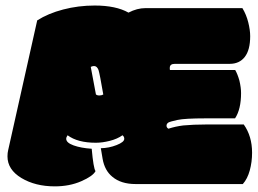

<svg xmlns="http://www.w3.org/2000/svg" viewBox="-20 -659 923 688"><path d="M222.2 -174.3Q217.3 -167.5 217.3 -161.6Q217.3 -147.5 243.9 -137.9Q270.5 -128.4 308.6 -126Q314.9 -55.7 322.3 -45.9Q313 -27.8 271 -9.5Q229 8.8 176.3 8.8Q106.4 8.8 56.6 -21.2Q6.8 -51.3 6.8 -98.6Q6.8 -111.3 9.3 -121.1L113.3 -585.9Q152.3 -610.8 206.5 -625Q260.7 -639.2 319.3 -639.2Q395.5 -639.2 440.4 -613.8Q471.2 -629.9 501.5 -629.9H848.6Q862.8 -606.4 869.6 -578.9Q876.5 -551.3 876.5 -529.3Q876.5 -480 857.2 -455.1Q837.9 -430.2 803.2 -430.2H606.4Q588.4 -430.2 588.4 -416Q588.4 -416 588.4 -412.1Q588.4 -409.2 589.4 -408.2H822.8Q831.5 -393.1 837.9 -370.1Q843.8 -345.2 843.8 -325.7Q843.8 -267.6 822.3 -234.9H716.3Q642.1 -234.9 616 -229.2Q589.8 -223.6 583 -219.7Q576.7 -215.3 576.7 -208.5Q576.7 -201.7 583.5 -197.8Q608.9 -206.1 636.7 -209.5Q673.3 -212.9 716.3 -212.9H853.5Q883.3 -170.9 883.3 -111.8Q883.3 -78.6 875 -48.3Q866.7 -18.1 850.1 0.5H465.8Q413.6 0.5 382.8 -25.4Q355 -47.9 347.7 -89.8L341.3 -127.9Q370.6 -128.4 397.9 -139.2Q425.3 -149.9 425.3 -161.6Q425.3 -169.4 418.9 -174.3Q400.4 -161.1 373.5 -154.3Q346.7 -147.5 323.7 -147.5Q257.8 -147.5 222.2 -174.3ZM350.1 -320.3Q337.4 -394.5 333 -408.2Q327.6 -422.4 316.9 -422.4Q312 -422.4 305.2 -419.4L323.7 -320.8Q327.6 -316.9 335.9 -316.9Q344.2 -316.9 350.1 -320.3Z"/></svg>

Font: Modak
Style: Regular
Weight: 400
Version: Version 1.036;PS Version 1.000;hotconv 1.0.79;makeotf.lib2.5